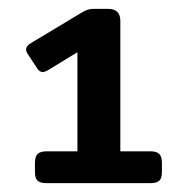

<svg xmlns="http://www.w3.org/2000/svg" viewBox="-20 -700 405 434"><path d="M59 -311V-332Q59 -346 65 -352Q71 -358 86 -358H155V-582L88 -541Q80 -537 77 -537Q69 -537 63 -547L42 -579Q39 -584 39 -588Q39 -596 49 -602L167 -673Q179 -680 191 -680H224Q252 -680 252 -653V-358H320Q334 -358 340 -352Q346 -346 346 -332V-311Q346 -297 340 -291.5Q334 -286 320 -286H86Q71 -286 65 -291.5Q59 -297 59 -311Z"/></svg>

Font: Mitr
Style: Regular
Weight: 400
Designer: Thanarat Vachiruckul
Foundry: Cadson Demak
Version: Version 1.003